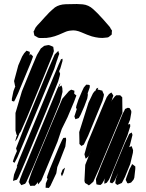

<svg xmlns="http://www.w3.org/2000/svg" viewBox="-20 -941 725 955"><path d="M243 -671 195 -553 115 -359 83 -286 77 -278 68 -256 57 -238V-244L62 -262L65 -268L62 -272L57 -292V-379L89 -487L139 -609L164 -668L183 -700L200 -713L215 -716L223 -717L234 -713L245 -708L246 -700L248 -687ZM133 -629 70 -477 56 -447 50 -436 39 -439V-450L47 -488L57 -514L55 -512L54 -518L50 -538L71 -616L90 -660L100 -676L112 -689L128 -683V-672L126 -665L133 -672L138 -667L144 -661L142 -653ZM250 -599 103 -245 67 -159 56 -138 52 -131 44 -137 46 -144 53 -164 64 -189V-190L60 -203L63 -211L98 -301L221 -599L252 -670L270 -688L272 -680L275 -673L272 -666L266 -648L265 -644L264 -643ZM269 -535 210 -389 110 -148 87 -94 71 -58 64 -47 53 -44 45 -41 46 -50 50 -73 66 -113 63 -114 66 -121 74 -144 113 -238 227 -513 272 -621 280 -638 283 -646 291 -649V-638L280 -600L274 -587L276 -582L279 -574L277 -563ZM279 -435 228 -310 145 -111 111 -36 105 -27 94 -23 86 -20 82 -26 76 -35 80 -51 93 -85 115 -137 237 -432 267 -504H268V-505L276 -522L281 -527L275 -512L274 -508L286 -516L290 -503L291 -484ZM399 -411 381 -370 372 -354 355 -348 350 -362 362 -399 358 -404 360 -415 370 -445 388 -487 397 -506 409 -520 422 -519 427 -516 426 -505 416 -477 417 -469 414 -451ZM490 -440 418 -265 397 -222 385 -215 375 -225V-241L374 -284L420 -430L442 -476L450 -487L454 -488L456 -493L459 -500L469 -505L467 -500L466 -494L470 -495L481 -492L489 -490L491 -484L497 -471L496 -463ZM348 -434 316 -358 287 -299 266 -236 217 -118 186 -44 170 -24 168 -30 167 -36 164 -29 153 -17H139L131 -16L127 -24L122 -36L125 -49L138 -86L159 -138L242 -337L290 -450L323 -488L334 -495L350 -490V-485L349 -475L360 -466L357 -458ZM533 -433 525 -414 537 -443 551 -461 558 -467H564H578L588 -457L589 -380L473 -102L444 -37L429 -24L422 -19L415 -24L403 -31L400 -41L404 -121L432 -192L421 -165L411 -155L406 -152L404 -158L400 -174L417 -234L497 -426L511 -458L522 -473L534 -481L540 -472L544 -465L541 -458ZM614 -268 535 -76 522 -47 511 -32 499 -27V-41L503 -54L488 -28L480 -21L469 -22L460 -24L459 -29L457 -50L484 -120L567 -319L590 -375L599 -392L602 -399L616 -405L625 -403L633 -389V-380L627 -346L617 -322L627 -324L628 -313ZM628 -126 602 -62 591 -40 586 -31 563 -21 553 -30 554 -35 556 -51 568 -81 548 -39 538 -29 526 -34 528 -46 542 -87 601 -229 623 -275 635 -282 639 -270 626 -218 618 -199 622 -209 635 -214 637 -208 642 -194 641 -181ZM260 -79 231 -17 223 -6 213 -7H207V-13L208 -29L217 -51L213 -56L216 -68L228 -101L274 -212L289 -245L295 -255L308 -256L309 -245L305 -212L274 -132L265 -110ZM632 -33 619 -29 613 -30 608 -41 605 -46 609 -59 624 -99 634 -118 637 -125 644 -120 653 -113V-101L648 -57L644 -47ZM296 -81 288 -64 283 -76 285 -81 291 -97 303 -107 302 -102ZM180 -830Q191 -842 202 -854.5Q213 -867 225 -879Q232 -885 238.5 -891.5Q245 -898 253 -904Q275 -919 307 -920Q339 -921 362 -921Q376 -921 391 -919.5Q406 -918 419 -912Q432 -906 443.5 -895.5Q455 -885 465 -875Q479 -860 493 -845Q507 -830 520 -814Q524 -810 527 -805.5Q530 -801 532 -796Q533 -795 534.5 -793Q536 -791 537 -789Q537 -787 536.5 -784Q536 -781 536 -779Q536 -777 536 -773.5Q536 -770 535 -768Q534 -767 531.5 -765.5Q529 -764 528 -763Q526 -761 523.5 -759Q521 -757 519 -756Q516 -755 513.5 -754.5Q511 -754 508 -754Q490 -751 472.5 -753Q455 -755 437 -760Q415 -767 385.5 -780Q356 -793 333 -789Q317 -788 302 -781Q287 -774 272 -768Q253 -760 232 -755.5Q211 -751 190 -752Q185 -752 179 -752Q173 -752 169 -754Q166 -755 163.5 -757Q161 -759 159 -760Q157 -761 154.5 -762Q152 -763 151 -765Q150 -766 150 -769Q150 -772 149 -773Q149 -776 148 -779Q147 -782 147 -785Q148 -786 148.5 -787Q149 -788 150 -789Q152 -793 153.5 -797Q155 -801 157 -804Q161 -810 167 -816.5Q173 -823 180 -830Z"/></svg>

Font: Rubik Marker Hatch
Style: Regular
Weight: 400
Designer: Hubert and Fischer, NaN
Foundry: Hubert & Fischer, NaN
Version: Version 2.200